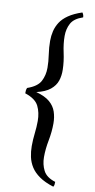

<svg xmlns="http://www.w3.org/2000/svg" viewBox="-109 -785 544 1100"><g transform="rotate(10 163.5 -235.0)"><path d="M286 271Q235 255 203 232.5Q171 210 154 183Q137 156 130.5 125.5Q124 95 124 63Q124 26 128.5 -12Q133 -50 133 -84Q133 -133 114.5 -170.5Q96 -208 35 -228Q35 -237 35.5 -244Q36 -251 40 -260Q98 -280 116.5 -315Q135 -350 135 -394Q135 -430 129 -470Q123 -510 123 -549Q123 -578 129.5 -605.5Q136 -633 152 -658Q168 -683 198.5 -704Q229 -725 277 -741Q282 -734 284 -727.5Q286 -721 286 -714Q235 -697 217.5 -664.5Q200 -632 200 -591Q200 -546 211 -496Q222 -446 223 -399Q224 -364 214 -334Q204 -304 176 -281Q148 -258 96 -246Q148 -232 175.5 -208.5Q203 -185 213.5 -153.5Q224 -122 224 -86Q224 -37 214 14.5Q204 66 204 113Q204 156 222 191Q240 226 292 242Q292 252 291 258.5Q290 265 286 271Z"/></g></svg>

Font: Vollkorn
Style: Regular
Weight: 400
Designer: Friedrich Althausen
Foundry: Friedrich Althausen
Version: Version 4.104